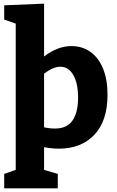

<svg xmlns="http://www.w3.org/2000/svg" viewBox="-20 -800 638 1050"><path d="M568 -282Q568 -139 496 -63Q424 13 302 13Q266 13 221 5V129L296 151V230H3V151L66 129V-671L3 -693V-771L221 -780V-491Q295 -548 371 -548Q429 -548 473.5 -517Q518 -486 543 -426Q568 -366 568 -282ZM407 -266Q407 -344 381 -389.5Q355 -435 310 -435Q270 -435 221 -397V-104Q250 -97 281 -97Q346 -97 376.5 -141Q407 -185 407 -266Z"/></svg>

Font: Bitter Pro OGT
Style: Bold
Weight: 700
Designer: Sol Matas, and Bitter project Authors
Foundry: Sol Matas
Version: Version 2.110